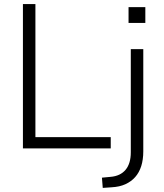

<svg xmlns="http://www.w3.org/2000/svg" viewBox="-20 -725 800 938"><path d="M92 0V-705H153V-55H521V0ZM608 -613V-690H690V-613ZM482 193 478 143 520 139Q568 135 593.5 104.5Q619 74 619 19V-485H680V14Q680 55 670 86.5Q660 118 640.5 140Q621 162 592.5 175Q564 188 525 190Z"/></svg>

Font: Nunito Sans 12pt ExtraLight Light
Style: Regular
Weight: 300
Version: Version 3.101;gftools[0.9.27]